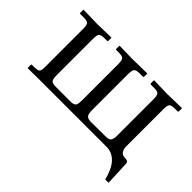

<svg xmlns="http://www.w3.org/2000/svg" viewBox="-107 -664 1025 1025"><g transform="rotate(45 405.0 -151.5)"><path d="M709.5 -355V-74.2Q709.5 -54.2 719.2 -41Q729 -27.8 745.6 -27.8Q758.8 -27.8 766.4 -24.2Q773.9 -20.5 774.4 -7.8L780.3 128.4H755.4Q723.6 0 635.7 0H137.2L43.5 1L41.5 -1V-22.5Q41.5 -27.8 46.9 -27.8H63Q89.4 -27.8 96.4 -34.9Q103.5 -42 103.5 -70.3V-355Q103.5 -384.3 96.2 -393.1Q88.9 -401.9 63 -401.9H37.1Q31.7 -401.9 31.7 -406.7V-428.7L32.7 -430.7L136.2 -428.2L242.2 -430.7L243.7 -428.7V-407.7Q243.7 -401.9 237.8 -401.9H218.8Q193.4 -401.9 185.8 -393.6Q178.2 -385.3 178.2 -355V-83.5Q178.2 -53.2 185.8 -43.9Q193.4 -34.7 218.8 -34.7H328.6Q354.5 -34.7 361.8 -44.4Q369.1 -54.2 369.1 -83V-354Q369.1 -383.8 361.8 -392.8Q354.5 -401.9 328.6 -401.9H309.1Q303.7 -401.9 303.7 -406.7V-428.7L305.2 -430.7L401.4 -428.7L512.7 -430.7L514.2 -428.7V-407.2Q514.2 -401.9 508.3 -401.9H484.4Q459 -401.9 451.4 -393.1Q443.8 -384.3 443.8 -354V-83.5Q443.8 -53.7 452.9 -44.2Q461.9 -34.7 484.9 -34.7L594.2 -35.6Q620.1 -35.6 627.4 -46.1Q634.8 -56.6 634.8 -84.5V-355Q634.8 -384.3 627.4 -393.1Q620.1 -401.9 594.2 -401.9H569.8Q564.5 -401.9 564.5 -406.7V-428.7L565.4 -430.7L667.5 -428.2L774.9 -430.7L776.4 -428.7V-407.7Q776.4 -401.9 770.5 -401.9H750Q724.6 -401.9 717 -393.6Q709.5 -385.3 709.5 -355Z"/></g></svg>

Font: Libertinage
Style: b
Weight: 400
Designer: OSP
Foundry: OSP
Version: Version 1.0; 2008; OFL relea